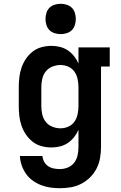

<svg xmlns="http://www.w3.org/2000/svg" viewBox="-20 -770 640 1013"><path d="M296 223Q271 223 246 219.5Q221 216 197.5 207Q174 198 153 183Q132 168 117.5 147.5Q103 127 94.5 102.5Q86 78 85 53H204Q205 69 213 83.5Q221 98 234.5 107Q248 116 264 119Q280 122 296 122Q318 122 338.5 113.5Q359 105 372 87.5Q385 70 389.5 48.5Q394 27 394 5V-85Q385 -64 370.5 -46Q356 -28 337.5 -15.5Q319 -3 296.5 2.5Q274 8 251 8Q225 8 199 1Q173 -6 152.5 -22Q132 -38 117 -60Q102 -82 93.5 -107Q85 -132 82 -158Q79 -184 79 -210V-310Q79 -336 82 -362Q85 -388 93.5 -413Q102 -438 117 -460Q132 -482 152.5 -498Q173 -514 199 -521Q225 -528 251 -528Q274 -528 296.5 -522.5Q319 -517 337.5 -504.5Q356 -492 370.5 -474Q385 -456 394 -435V-520H559V-419H513V5Q513 34 508 63Q503 92 490 118Q477 144 456 165Q435 186 409 199.5Q383 213 354 218Q325 223 296 223ZM299 -93Q321 -93 341 -102Q361 -111 373 -128.5Q385 -146 389.5 -167.5Q394 -189 394 -210V-310Q394 -331 389.5 -352.5Q385 -374 373 -391.5Q361 -409 341 -418Q321 -427 299 -427Q277 -427 256 -418.5Q235 -410 221.5 -393Q208 -376 203 -354Q198 -332 198 -310V-210Q198 -188 203 -166Q208 -144 221.5 -127Q235 -110 256 -101.5Q277 -93 299 -93ZM300 -590Q284 -590 268 -595Q252 -600 241 -611Q230 -622 225 -638Q220 -654 220 -670Q220 -686 225 -702Q230 -718 241 -729Q252 -740 268 -745Q284 -750 300 -750Q316 -750 332 -745Q348 -740 359 -729Q370 -718 375 -702Q380 -686 380 -670Q380 -654 375 -638Q370 -622 359 -611Q348 -600 332 -595Q316 -590 300 -590Z"/></svg>

Font: Iosevka Etoile
Style: Bold
Weight: 700
Designer: Belleve Invis
Foundry: Belleve Invis
Version: Version 28.1.0; ttfautohint (v1.8.4)